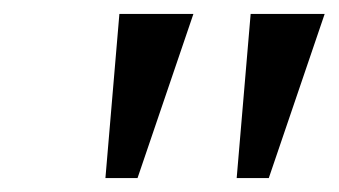

<svg xmlns="http://www.w3.org/2000/svg" viewBox="-20 -734 485 275"><path d="M131 -479 151 -714H257L177 -479ZM319 -479 339 -714H445L365 -479Z"/></svg>

Font: NotoSerifTamilSlanted
Style: Italic
Weight: 400
Italic angle: -12°
Designer: Indian Type Foundry, Tom Grace, and the Monotype Design Team
Foundry: Monotype Imaging Inc.
Version: Version 2.001